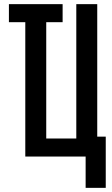

<svg xmlns="http://www.w3.org/2000/svg" viewBox="-20 -755 540 926"><path d="M393 151V0H102V-648H23V-735H282V-648H203V-87H348V-735H449V-96H490V151Z"/></svg>

Font: Moesevka
Style: Bold
Weight: 700
Monospace: yes
Designer: Belleve Invis
Foundry: Belleve Invis
Version: Version 32.5.0; ttfautohint (v1.8.4)